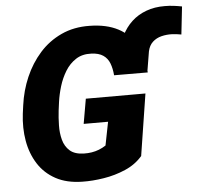

<svg xmlns="http://www.w3.org/2000/svg" viewBox="-55 -840 949 907"><g transform="rotate(-5 420.0 -386.5)"><path d="M649.9 -479H514.2L528.8 -576.2Q535.2 -623 553.7 -661.4Q572.3 -699.7 601.8 -727.1Q631.3 -754.4 671.1 -769Q710.9 -783.7 759.3 -783.2Q779.8 -783.2 800 -780.8Q820.3 -778.3 840.3 -774.4L825.7 -642.6Q814.9 -644.5 804 -646Q793 -647.5 782.2 -647.9Q755.9 -648.9 731.4 -642.8Q707 -636.7 689.5 -620.6Q671.9 -604.5 666 -576.2ZM632.3 -379.9 586.4 -87.4Q553.7 -49.3 504.4 -28.1Q455.1 -6.8 401.1 1.7Q347.2 10.3 299.8 9.3Q225.6 8.3 173.6 -20Q121.6 -48.3 90.8 -96.7Q60.1 -145 49.3 -206.5Q38.6 -268.1 46.9 -335.4L52.2 -374.5Q61.5 -443.8 88.6 -506.6Q115.7 -569.3 159.2 -618.2Q202.6 -667 262.5 -694.8Q322.3 -722.7 397.5 -721.2Q476.6 -720.2 531.5 -691.7Q586.4 -663.1 616.7 -609.4Q647 -555.7 651.9 -478L492.2 -478.5Q489.7 -510.7 480.2 -535.4Q470.7 -560.1 450 -574.2Q429.2 -588.4 394 -589.8Q351.1 -591.8 320.6 -572Q290 -552.2 270 -519.5Q250 -486.8 238.5 -449Q227.1 -411.1 222.2 -376L216.8 -335Q212.9 -302.2 212.2 -265.6Q211.4 -229 220 -196.8Q228.5 -164.6 251.7 -144Q274.9 -123.5 318.8 -122.6Q337.4 -122.1 355.5 -125Q373.5 -127.9 390.4 -134.5Q407.2 -141.1 422.9 -151.4L444.8 -262.2H329.1L349.6 -379.9Z"/></g></svg>

Font: Roboto Black
Style: Italic
Weight: 900
Italic angle: -12°
Designer: Christian Robertson
Foundry: Google
Version: Version 3.0; 2020